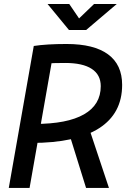

<svg xmlns="http://www.w3.org/2000/svg" viewBox="-20 -918 626 938"><path d="M78.6 -219.7 94.7 -312.5H149.4Q308.6 -312.5 390.4 -359.4Q472.2 -406.2 472.2 -497.1Q472.2 -552.7 428.2 -581.5Q384.3 -610.4 298.8 -610.4Q194.8 -610.4 128.9 -600.6L145 -693.4Q207.5 -703.1 305.2 -703.1Q439 -703.1 507.8 -652.6Q576.7 -602.1 576.7 -503.4Q576.7 -363.8 464.4 -291.7Q352.1 -219.7 133.3 -219.7ZM22.9 0 145 -693.4H246.6L124.5 0ZM400.4 0 304.7 -307.6H409.7L512.2 0ZM316.9 -771.5 212.4 -898.4H318.4L370.1 -822.3H360.4L439.5 -898.4H550.3L400.9 -771.5Z"/></svg>

Font: Cascadia Code
Style: Italic
Weight: 400
Italic angle: -10°
Designer: Aaron Bell
Foundry: Saja Typeworks
Version: Version 2407.024